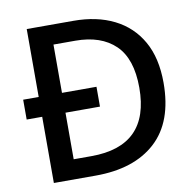

<svg xmlns="http://www.w3.org/2000/svg" viewBox="-80 -795 892 877"><g transform="rotate(-10 366.5 -357.0)"><path d="M316 -714Q425 -714 505 -674Q585 -634 629 -556.5Q673 -479 673 -364Q673 -183 573 -91.5Q473 0 294 0H100V-307H28V-399H100V-714ZM309 -623H208V-399H368V-307H208V-91H290Q560 -91 560 -361Q560 -496 494 -559.5Q428 -623 309 -623Z"/></g></svg>

Font: Noto Sans Gurmukhi Medium
Style: Regular
Weight: 500
Designer: Jelle Bosma - Monotype Design Team
Foundry: Monotype Imaging Inc.
Version: Version 2.004; ttfautohint (v1.8.4.7-5d5b)